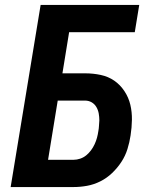

<svg xmlns="http://www.w3.org/2000/svg" viewBox="-20 -755 640 775"><path d="M23 0 144 -735H542L524 -625H259L232 -459H324Q356 -459 386.5 -452.5Q417 -446 441 -429.5Q465 -413 482 -387.5Q499 -362 506 -332.5Q513 -303 512.5 -271.5Q512 -240 507 -208Q503 -181 494.5 -153.5Q486 -126 470 -101.5Q454 -77 432.5 -56.5Q411 -36 385 -23Q359 -10 331.5 -5Q304 0 277 0ZM174 -110H277Q290 -110 303.5 -114.5Q317 -119 328 -128Q339 -137 347.5 -148.5Q356 -160 362 -173Q368 -186 371.5 -199Q375 -212 377 -226Q379 -236 379.5 -247Q380 -258 381 -269Q381 -283 378.5 -297Q376 -311 369 -323Q362 -335 350 -342Q338 -349 323 -349H213Z"/></svg>

Font: Iosevka Extrabold Extended
Style: Italic
Weight: 800
Width: 7
Italic angle: -9°
Monospace: yes
Designer: Belleve Invis
Foundry: Belleve Invis
Version: Version 32.5.0; ttfautohint (v1.8.4)